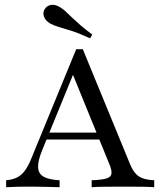

<svg xmlns="http://www.w3.org/2000/svg" viewBox="-20 -782 674 802"><path d="M5.6 0V-29Q33.1 -31.5 52 -41.1Q71 -50.8 85.5 -71.4Q100 -91.9 112.9 -125L298.4 -576.6H325.8L523.4 -96Q537.9 -59.7 560.1 -45.2Q582.3 -30.6 624.2 -29V0Q603.2 -1.6 571.4 -2Q539.5 -2.4 498.4 -2.4Q451.6 -2.4 416.9 -2Q382.3 -1.6 362.9 0V-29Q404 -30.6 423.8 -36.3Q443.5 -41.9 445.6 -56.5Q447.6 -71 436.3 -97.6L280.6 -479.8L294.4 -492.7L155.6 -153.2Q137.9 -109.7 139.1 -83.1Q140.3 -56.5 162.1 -44Q183.9 -31.5 229 -29V0Q208.1 -0.8 186.7 -1.2Q165.3 -1.6 144 -2Q122.6 -2.4 101.6 -2.4Q78.2 -2.4 54.8 -2Q31.5 -1.6 5.6 0ZM157.3 -199.2 170.2 -228.2H425.8L436.3 -199.2ZM356.5 -621.8Q311.3 -642.7 279.8 -652.8Q248.4 -662.9 227 -669Q205.6 -675 189.5 -683.9Q169.4 -696 163.7 -712.5Q158.1 -729 166.1 -742.7Q175 -758.1 192.3 -761.3Q209.7 -764.5 229.8 -752.4Q243.5 -744.4 254.8 -733.5Q266.1 -722.6 280.6 -708.9Q295.2 -695.2 315.3 -677.4Q335.5 -659.7 365.3 -637.9Z"/></svg>

Font: Playfair
Style: Regular
Weight: 400
Designer: Claus Eggers Sørensen
Foundry: Claus Eggers Sørensen
Version: Version 2.001;gftools[0.9.30]